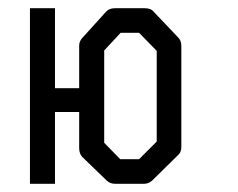

<svg xmlns="http://www.w3.org/2000/svg" viewBox="-20 -498 580 468"><path d="M182 -407 239 -470Q246 -478 261 -478H332Q348 -478 354 -470L414 -407Q422 -399 422 -386V-140Q422 -126 413 -119L352 -59Q343 -50 331 -50H261Q248 -50 240 -58L181 -115Q173 -123 173 -137V-225H114V-50H53V-478H114V-283H173V-387Q173 -398 182 -407ZM234 -375V-150L273 -110H319L362 -153V-374L319 -418H274Z"/></svg>

Font: IBM 3270
Style: Regular
Weight: 400
Monospace: yes
Version: Version 2.3.1